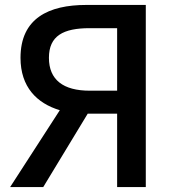

<svg xmlns="http://www.w3.org/2000/svg" viewBox="-20 -757 707 777"><path d="M343 -390C236 -390 178 -434 178 -523C178 -612 236 -643 343 -643H454V-390ZM21 0H155L335 -297H454V0H570V-737H329C177 -737 63 -683 63 -523C63 -405 129 -339 222 -311Z"/></svg>

Font: Noto Sans CJK TC Medium
Style: Regular
Weight: 500
Designer: Ryoko NISHIZUKA 西塚涼子 (kana, bopomofo & ideographs); Paul D. Hunt (Latin, Greek & Cyrillic); Sandoll Communications 산돌커뮤니
Foundry: Adobe
Version: Version 2.004;hotconv 1.0.118;makeotfexe 2.5.65603